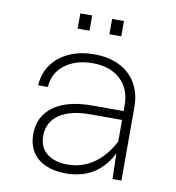

<svg xmlns="http://www.w3.org/2000/svg" viewBox="-83 -806 816 892"><g transform="rotate(10 325.0 -360.0)"><path d="M505 0 501 -150V-346Q501 -424 453 -469Q405 -514 322 -514Q242 -514 190.5 -475Q139 -436 135 -369H89Q93 -428 124 -469.5Q155 -511 206 -533.5Q257 -556 321 -556Q391 -556 441.5 -530.5Q492 -505 519.5 -458Q547 -411 547 -346V0ZM285 12Q232 12 191.5 -5.5Q151 -23 128.5 -57.5Q106 -92 106 -142Q106 -226 170.5 -273Q235 -320 353 -320H513V-278H349Q256 -278 204.5 -242Q153 -206 153 -142Q153 -87 190 -58.5Q227 -30 286 -30Q359 -30 415.5 -72Q472 -114 506 -187L512 -144Q484 -72 427.5 -30Q371 12 285 12ZM374 -660V-732H430V-660ZM224 -660V-732H280V-660Z"/></g></svg>

Font: Azeret Mono Thin
Style: Regular
Weight: 100
Designer: Martin Vácha
Foundry: Displaay
Version: Version 1.002